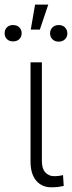

<svg xmlns="http://www.w3.org/2000/svg" viewBox="-56 -798 310 825"><path d="M124 -530.3V-104.5Q124 -73.2 138.9 -57.1Q153.8 -41 176.8 -41Q189.5 -41 200.4 -42.7Q211.4 -44.4 214.8 -45.9L217.8 1Q210.4 2.9 196.3 4.9Q182.1 6.8 164.1 6.8Q124 6.8 99.6 -21.7Q75.2 -50.3 75.2 -104.5V-530.3ZM94.7 -778.3H151.4L115.2 -670.9H76.2ZM0 -690.4Q17.1 -690.4 27.1 -680.4Q37.1 -670.4 37.1 -655.3Q37.1 -640.1 27.1 -630.1Q17.1 -620.1 0 -620.1Q-16.6 -620.1 -26.4 -630.1Q-36.1 -640.1 -36.1 -655.3Q-36.1 -670.4 -26.4 -680.4Q-16.6 -690.4 0 -690.4ZM196.3 -690.4Q212.9 -690.4 223.1 -680.2Q233.4 -669.9 233.4 -654.3Q233.4 -639.2 223.1 -629.2Q212.9 -619.1 196.3 -619.1Q179.7 -619.1 169.4 -629.2Q159.2 -639.2 159.2 -654.3Q159.2 -669.9 169.4 -680.2Q179.7 -690.4 196.3 -690.4Z"/></svg>

Font: Pretendard ExtraLight
Style: Regular
Weight: 200
Designer: Base glyphs from Inter by Rasmus Andersson; Hangeul glyphs from Noto Sans CJK(Source Han Sans) by Jang Soo-young and Kan
Foundry: Kil Hyung-jin
Version: Version 1.309